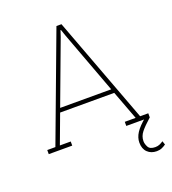

<svg xmlns="http://www.w3.org/2000/svg" viewBox="-161 -832 1041 1159"><g transform="rotate(-20 359.5 -252.5)"><path d="M26.9 0V-26.4H79.1L335 -710.9H367.2L623.5 -26.4H675.8V0H524.9V-26.4H594.7L524.9 -212.4H177.2L107.9 -26.4H177.7V0ZM187 -238.8H515.1L366.2 -639.2L352.5 -679.2H349.6L336.4 -639.2ZM646.5 206.5Q610.4 206.5 587.4 184.3Q564.5 162.1 564.5 122.1Q564.5 90.3 584 59.8Q603.5 29.3 650.4 -9.8L675.8 0Q632.3 38.6 611.6 64.7Q590.8 90.8 590.8 122.1Q590.8 140.1 601.6 160.2Q612.3 180.2 646.5 180.2Q662.1 180.2 674.1 175Q686 169.9 698.2 161.6L706.1 185.1Q694.3 193.8 679.7 200.2Q665 206.5 646.5 206.5Z"/></g></svg>

Font: Roboto Slab Thin
Style: Regular
Weight: 100
Designer: Google
Version: Version 2.000; ttfautohint (v1.8.1.43-b0c9)